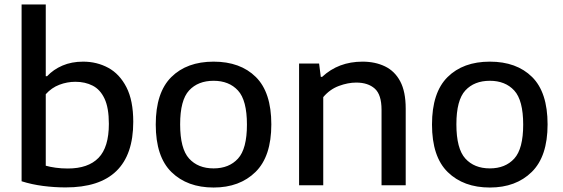

<svg xmlns="http://www.w3.org/2000/svg" viewBox="-20 -828 2514 858"><path d="M273 9.5Q223.5 9.5 172.8 3Q122 -3.5 76.5 -18V-808H184.5V-487.5H190.5Q218.5 -517.5 259.2 -535Q300 -552.5 351.5 -552.5Q413 -552.5 463.8 -525Q514.5 -497.5 545 -438.2Q575.5 -379 575.5 -283.5Q575.5 10 273 9.5ZM283 -75Q374 -75 420.2 -122.5Q466.5 -170 466.5 -274.5Q466.5 -346 447.2 -387Q428 -428 394.2 -445.2Q360.5 -462.5 317 -462.5Q280 -462.5 245.2 -449.2Q210.5 -436 184.5 -407V-87.5Q203.5 -82 229 -78.5Q254.5 -75 283 -75Z M934.5 10Q817 10 746.5 -58.8Q676 -127.5 676 -271.5Q676 -414.5 745.5 -483.5Q815 -552.5 934.5 -552.5Q1054 -552.5 1123.2 -484Q1192.5 -415.5 1192.5 -272Q1192.5 -129 1121.8 -59.5Q1051 10 934.5 10ZM934.5 -75.5Q1003.5 -75.5 1043.5 -119.2Q1083.5 -163 1083.5 -271Q1083.5 -380 1043.5 -423.5Q1003.5 -467 934.5 -467Q865 -467 825 -423.8Q785 -380.5 785 -272.5Q785 -163.5 825 -119.5Q865 -75.5 934.5 -75.5Z M1316.5 0V-544H1406L1413.5 -484.5H1419.5Q1492.5 -552.5 1600 -552.5Q1656.5 -552.5 1700.2 -531.5Q1744 -510.5 1768.5 -464.5Q1793 -418.5 1793 -342.5V0H1685V-337.5Q1685 -405 1654.8 -432Q1624.5 -459 1572 -459Q1535 -459 1494.5 -444Q1454 -429 1424.5 -394V0Z M2169 10Q2051.5 10 1981 -58.8Q1910.5 -127.5 1910.5 -271.5Q1910.5 -414.5 1980 -483.5Q2049.5 -552.5 2169 -552.5Q2288.5 -552.5 2357.8 -484Q2427 -415.5 2427 -272Q2427 -129 2356.2 -59.5Q2285.5 10 2169 10ZM2169 -75.5Q2238 -75.5 2278 -119.2Q2318 -163 2318 -271Q2318 -380 2278 -423.5Q2238 -467 2169 -467Q2099.5 -467 2059.5 -423.8Q2019.5 -380.5 2019.5 -272.5Q2019.5 -163.5 2059.5 -119.5Q2099.5 -75.5 2169 -75.5Z"/></svg>

Font: Encode Sans SmExp Md
Style: Regular
Weight: 500
Width: 6
Designer: Multiple Designers
Foundry: Impallari Type
Version: Version 3.002; ttfautohint (v1.8.3) -l 8 -r 50 -G 200 -x 14 